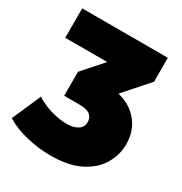

<svg xmlns="http://www.w3.org/2000/svg" viewBox="-192 -675 951 1006"><g transform="rotate(30 284.0 -171.5)"><path d="M255 204Q184 204 111.5 187Q39 170 -17 136L59 -38Q104 -10 153.5 4Q203 18 247 18Q287 18 312.5 2Q338 -14 338 -45Q338 -72 319 -87.5Q300 -103 255 -103H162V-248L339 -448L360 -369H15V-547H533V-402L356 -202L243 -266H304Q435 -266 503 -204.5Q571 -143 571 -45Q571 18 538 75Q505 132 435.5 168Q366 204 255 204Z"/></g></svg>

Font: MOST Montserrat Black
Style: Regular
Weight: 900
Designer: Julieta Ulanovsky
Foundry: Julieta Ulanovsky
Version: Version 8.000;March 11, 2024;FontCreator 15.0.0.2926 64-bit